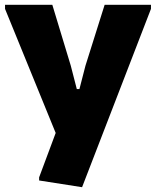

<svg xmlns="http://www.w3.org/2000/svg" viewBox="-20 -560 651 800"><path d="M143 192V179L212 -6L1 -523V-540H198L275 -286L300 -189H311L336 -286L416 -540H609V-523L322 220Z"/></svg>

Font: Encode Sans Narrow
Style: ExtraBold
Weight: 800
Designer: Pablo Impallari, Andres Torresi
Foundry: Pablo Impallari, Andres Torresi
Version: Version 1.000; ttfautohint (v1.00) -l 8 -r 50 -G 200 -x 14 -